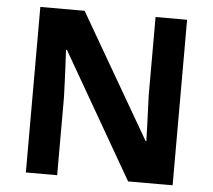

<svg xmlns="http://www.w3.org/2000/svg" viewBox="-51 -770 915 825"><g transform="rotate(5 406.5 -357.0)"><path d="M723 0H531L220 -540H216Q218 -506 219.5 -472Q221 -438 222.5 -404Q224 -370 225 -336V0H90V-714H281L591 -179H594Q593 -212 592 -245Q591 -278 589.5 -310.5Q588 -343 587 -376V-714H723Z"/></g></svg>

Font: Noto Sans Devanagari
Style: Bold
Weight: 700
Version: Version 2.003